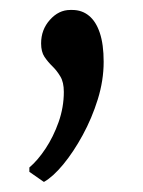

<svg xmlns="http://www.w3.org/2000/svg" viewBox="-20 -130 280 376"><path d="M65.5 226 37.5 206.5V198Q54 184 69.2 161Q84.5 138 94.8 109Q105 80 105 50Q105 31 98.2 19.8Q91.5 8.5 82.8 0Q74 -8.5 67.2 -18.5Q60.5 -28.5 60.5 -45Q60.5 -72 77.8 -91.2Q95 -110.5 117.5 -110.5H121.5Q140.5 -110.5 154.2 -99.2Q168 -88 175.5 -65.5Q183 -43 183 -9Q183 27.5 171.5 64.5Q160 101.5 142 134.5Q124 167.5 104 191.8Q84 216 66.5 226Z"/></svg>

Font: Merriweather 20pt Light
Style: Regular
Weight: 300
Version: Version 2.100